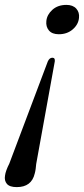

<svg xmlns="http://www.w3.org/2000/svg" viewBox="-26 -583 344 785"><path d="M42.5 182Q13.5 182 2.2 168.8Q-9 155.5 -5.5 135Q-4.5 126 0.2 112.8Q5 99.5 12 86L169.5 -332Q176.5 -347 188 -347Q200 -347 198 -332L122 87.5Q121 98 119.8 107.8Q118.5 117.5 116 126.5Q103 182 42.5 182ZM245.5 -563Q272 -563 285.8 -547.8Q299.5 -532.5 297 -510Q294.5 -483 271.5 -463Q248.5 -443 214.5 -443Q187 -443 174 -458.5Q161 -474 163.5 -497Q166 -523 188.2 -543Q210.5 -563 245.5 -563Z"/></svg>

Font: Fraunces 72pt
Style: Italic
Weight: 400
Italic angle: -16°
Version: Version 1.000;[b76b70a41]